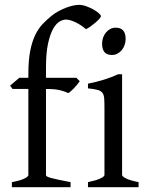

<svg xmlns="http://www.w3.org/2000/svg" viewBox="-20 -777 622 797"><path d="M398.9 -710Q398.9 -706.1 391.8 -698.2Q384.8 -690.4 375 -682.1Q365.2 -673.8 354.7 -666.5Q344.2 -659.2 336.9 -655.8Q325.2 -666 313.2 -673.6Q301.3 -681.2 290.3 -686Q279.3 -690.9 269.8 -693.4Q260.3 -695.8 253.9 -695.8Q241.2 -695.8 226.8 -687.3Q212.4 -678.7 200 -656.2Q187.5 -633.8 179.2 -595.2Q170.9 -556.6 170.9 -496.1V-454.1H296.9L311 -439.9Q306.6 -433.1 300 -425.3Q293.5 -417.5 286.9 -410.6Q280.3 -403.8 273.9 -398.2Q267.6 -392.6 263.2 -390.6Q252 -396.5 231 -402.1Q210 -407.7 170.9 -407.7V-49.8Q170.9 -46.9 176 -43.9Q181.2 -41 193.4 -37.8Q205.6 -34.7 224.9 -30.5Q244.1 -26.4 272.9 -21V0H29.3V-21Q63 -26.9 80.3 -35.4Q97.7 -43.9 97.7 -49.8V-407.7H32.2L22 -421.4L60.1 -454.1H97.7V-469.2Q97.7 -526.9 105.5 -566.2Q113.3 -605.5 126.7 -632.6Q140.1 -659.7 157.7 -678Q175.3 -696.3 194.8 -711.9Q208 -722.7 223.6 -731Q239.3 -739.3 254.6 -745.1Q270 -751 283.9 -753.9Q297.9 -756.8 307.1 -756.8Q322.3 -756.8 338.4 -751Q354.5 -745.1 367.9 -737.5Q381.3 -730 390.1 -722.2Q398.9 -714.4 398.9 -710ZM345.2 0V-21Q378.4 -27.8 396 -35.9Q413.6 -43.9 413.6 -50.8V-327.1Q413.6 -352.1 412.6 -367.4Q411.6 -382.8 405.3 -391.4Q398.9 -399.9 385 -403.8Q371.1 -407.7 345.2 -410.2V-429.7Q360.4 -432.6 377.2 -436.8Q394 -440.9 410.6 -446Q427.2 -451.2 442.4 -457Q457.5 -462.9 470.2 -468.8H486.8V-50.8Q486.8 -44.9 503.2 -36.4Q519.5 -27.8 555.2 -21V0ZM501.5 -615.7Q501.5 -602.1 497.1 -589.8Q492.7 -577.6 485.1 -568.6Q477.5 -559.6 467.3 -554.2Q457 -548.8 444.8 -548.8Q422.9 -548.8 413.3 -561Q403.8 -573.2 403.8 -595.7Q403.8 -609.4 408.2 -621.6Q412.6 -633.8 420.4 -642.8Q428.2 -651.9 438.2 -657Q448.2 -662.1 460 -662.1Q501.5 -662.1 501.5 -615.7Z"/></svg>

Font: Gentium Plus Viet
Style: Regular
Weight: 400
Designer: J. Victor Gaultney, Annie Olsen, Iska Routamaa, Becca Hirsbrunner
Foundry: SIL International
Version: Version 5.000